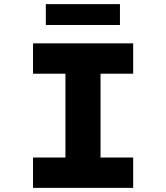

<svg xmlns="http://www.w3.org/2000/svg" viewBox="-20 -910 806 930"><path d="M140 0V-147H297V-553H140V-700H625V-553H467V-147H625V0ZM202 -789V-890H561V-789Z"/></svg>

Font: Lexend Giga
Style: Bold
Weight: 700
Version: Version 1.007